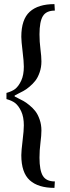

<svg xmlns="http://www.w3.org/2000/svg" viewBox="-20 -746 336 928"><path d="M50.8 -284.2V-279.8Q53.7 -277.8 66.9 -271.5Q80.1 -265.1 93 -258.1Q106 -251 122.3 -237.5Q138.7 -224.1 150.9 -208.5Q163.1 -192.9 171.6 -168.2Q180.2 -143.6 180.2 -115.2Q180.2 -91.8 175.5 -55.7Q170.9 -19.5 170.9 16.1Q170.9 77.6 187.3 104.2Q203.6 130.9 245.1 130.9L243.2 162.1Q164.6 162.1 123.8 125.2Q83 88.4 83 3.9Q83 -16.1 89.1 -65.7Q95.2 -115.2 95.2 -140.1Q95.2 -180.2 82.8 -207.3Q70.3 -234.4 53.2 -248Q37.6 -259.8 11.2 -267.1V-296.9Q37.6 -304.2 53.2 -315.9Q70.3 -329.6 82.8 -356.7Q95.2 -383.8 95.2 -423.8Q95.2 -448.2 89.1 -498Q83 -547.9 83 -567.9Q83 -652.3 123.8 -689.2Q164.6 -726.1 243.2 -726.1L245.1 -694.8Q203.6 -694.8 187.3 -668.2Q170.9 -641.6 170.9 -580.1Q170.9 -544.4 175.5 -508.5Q180.2 -472.7 180.2 -449.2Q180.2 -420.9 171.6 -396.2Q163.1 -371.6 150.9 -356Q138.7 -340.3 122.3 -326.7Q106 -313 93 -306.2Q80.1 -299.3 66.9 -292.7Q53.7 -286.1 50.8 -284.2Z"/></svg>

Font: Bluu Next
Style: Bold
Weight: 700
Designer: Jean-Baptiste Morizot, Igor Stepanchenko (Cyrillic)
Foundry: Igor Stepanchenko
Version: Version 1.005